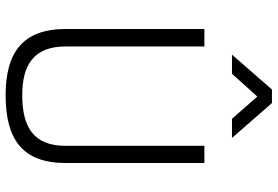

<svg xmlns="http://www.w3.org/2000/svg" viewBox="-172 -805 986 682"><g transform="rotate(90 321.0 -464.0)"><path d="M145 -204V-697H83V-204C83 -49 170 9 318 9C473 9 559 -49 559 -204V-697H498V-204C498 -89 430 -50 318 -50C212 -50 145 -90 145 -204ZM174 -795H242L323 -885L402 -795H470L346 -937H298Z"/></g></svg>

Font: TitilliumText22L
Style: 250 wt
Weight: 300
Designer: Campivisivi
Foundry: Campivisivi
Version: 1.000